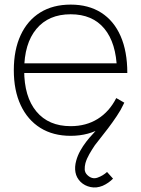

<svg xmlns="http://www.w3.org/2000/svg" viewBox="-20 -575 613 834"><path d="M426 232Q399 243 373.2 237.5Q347.5 232 330 215Q312 197 307.8 173.5Q303.5 150 311 123Q317 101 328.5 80.2Q340 59.5 355 40Q365 26.5 388 1.8Q411 -23 435.2 -54Q459.5 -85 474 -118L516 -121Q505.5 -98 487.2 -70.8Q469 -43.5 449.5 -17.8Q430 8 414 27.8Q398 47.5 392 56Q379.5 74.5 368 94.5Q356.5 114.5 351 134Q347.5 148 348 161.2Q348.5 174.5 359 185Q379.5 205 403.2 196.8Q427 188.5 445 172L471 201Q462 210 450.8 218Q439.5 226 426 232ZM287 15Q210.5 15 155.2 -19.5Q100 -54 70 -118Q40 -182 40 -270Q40 -358.5 69.8 -422.5Q99.5 -486.5 154.8 -520.8Q210 -555 287 -555Q364.5 -555 419.5 -520Q474.5 -485 503.8 -418.5Q533 -352 533 -258H488V-272Q485 -388.5 433.2 -450.8Q381.5 -513 287 -513Q191 -513 138 -449.2Q85 -385.5 85 -270Q85 -154.5 138 -90.8Q191 -27 287 -27Q354 -27 404.5 -58.5Q455 -90 485 -149L520 -129Q487 -60 426.5 -22.5Q366 15 287 15ZM67 -258V-300H507V-258Z"/></svg>

Font: Manrope ExtraLight ExtraLight
Style: Regular
Weight: 250
Version: Version 4.501